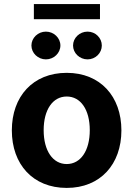

<svg xmlns="http://www.w3.org/2000/svg" viewBox="-20 -910 654 941"><path d="M307 11C472 11 575 -105 575 -271C575 -437 472 -553 307 -553C141 -553 38 -437 38 -271C38 -105 141 11 307 11ZM134 -687C134 -650 166 -619 205 -619C244 -619 276 -650 276 -687C276 -724 244 -755 205 -755C166 -755 134 -724 134 -687ZM146 -816H470V-890H146ZM194 -272C194 -373 239 -437 307 -437C375 -437 420 -373 420 -272C420 -171 375 -106 307 -106C239 -106 194 -171 194 -272ZM338 -687C338 -650 370 -619 409 -619C448 -619 479 -650 479 -687C479 -724 448 -755 409 -755C370 -755 338 -724 338 -687Z"/></svg>

Font: Wafeq
Style: Bold
Weight: 700
Designer: Rasmus Andersson & Azza Alameddine
Foundry: Google & TypeTogether
Version: Version 3.000;FEAKit 1.0